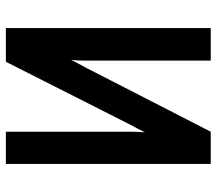

<svg xmlns="http://www.w3.org/2000/svg" viewBox="-62 -678 740 656"><g transform="rotate(-90 308.0 -350.0)"><path d="M76 0V-700H186V-273Q186 -264 185.5 -251Q185 -238 184 -225Q188.5 -235 196.5 -250Q204.5 -265 209 -273L425 -700H540V0H429V-429Q429 -439 429.5 -452.5Q430 -466 432 -477Q427 -467.5 418.8 -452.5Q410.5 -437.5 406 -429L186 0Z"/></g></svg>

Font: Overpass Mono Light
Style: Regular
Weight: 300
Monospace: yes
Designer: Delve Withrington, Dave Bailey
Foundry: Delve Fonts LLC
Version: Version 4.000